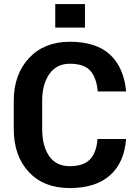

<svg xmlns="http://www.w3.org/2000/svg" viewBox="-20 -930 683 960"><path d="M610.4 -234.9Q601.6 -117.2 530 -53.5Q458.5 10.3 328.6 10.3Q198.7 10.3 123.8 -70.3Q48.8 -150.9 48.8 -284.7V-425.8Q48.8 -558.1 125 -639.6Q201.2 -721.2 328.6 -721.2Q460.4 -721.2 529.8 -657.2Q599.1 -593.3 610.8 -472.7H468.8Q462.4 -542.5 431.2 -576.9Q399.9 -611.3 328.6 -611.3Q263.2 -611.3 227.1 -560.3Q190.9 -509.3 190.9 -426.8V-284.7Q190.9 -200.2 225.8 -149.7Q260.7 -99.1 328.6 -99.1Q396.5 -99.1 429.2 -132.3Q461.9 -165.5 467.8 -234.9ZM404.8 -792H256.3V-909.7H404.8Z"/></svg>

Font: Roboto Web
Style: Bold
Weight: 700
Designer: Google
Version: Version 1.200310; 2013